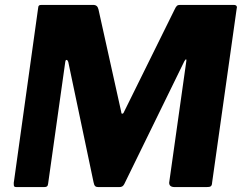

<svg xmlns="http://www.w3.org/2000/svg" viewBox="-20 -762 989 782"><path d="M159 0C170 0 175 -3 176 -14L246 -511C247 -516 248 -518 251 -518C254 -518 256 -515 258 -510L361 -20C364 -4 369 0 381 0H465C476 0 481 -3 486 -12L731 -513C734 -518 737 -521 738 -521C738 -521 739 -519 739 -518V-514L670 -25C670 -23 669 -20 669 -18C669 -7 675 0 692 0H820C839 0 843 -3 844 -19L944 -727C944 -729 945 -730 945 -732C945 -739 940 -742 932 -742H713C702 -742 698 -738 691 -723L485 -306C483 -301 481 -299 478 -299C475 -299 474 -301 474 -305L381 -724C378 -736 372 -742 359 -742H151C139 -742 136 -740 135 -727L37 -24C36 -21 36 -17 36 -13C36 -2 38 0 49 0Z"/></svg>

Font: Libre Franklin
Style: Bold Italic
Weight: 700
Italic angle: -8°
Designer: Pablo Impallari, Rodrigo Fuenzalida
Foundry: Impallari Type
Version: Version 1.002; ttfautohint (v1.5)